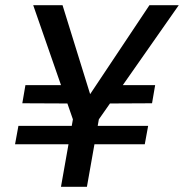

<svg xmlns="http://www.w3.org/2000/svg" viewBox="-20 -720 709 740"><path d="M38 -164 51 -235H551L538 -164ZM283 -321 66 -322 78 -392H287ZM368 -321 388 -392H578L566 -322ZM215 0 261 -260 108 -700H221L329 -352H324L556 -700H669L361 -260L315 0Z"/></svg>

Font: DM Sans Medium
Style: Italic
Weight: 500
Italic angle: -10°
Designer: Colophon Foundry, Jonny Pinhorn
Foundry: Colophon Foundry
Version: Version 4.004;gftools[0.9.30]